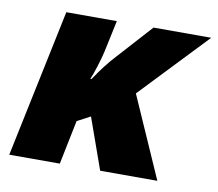

<svg xmlns="http://www.w3.org/2000/svg" viewBox="-66 -630 801 707"><g transform="rotate(10 334.5 -276.5)"><path d="M127 -553.2H315.9L291 -436Q285.6 -411.6 274.7 -377.2Q263.7 -342.8 256.8 -327.1H261.2Q299.8 -385.3 336.9 -424.8L453.1 -553.2H668.9L431.2 -303.2L564.9 0H351.1L283.2 -190.9L233.9 -165L200.2 0H11.2Z"/></g></svg>

Font: Open Sans Extrabold
Style: Italic
Weight: 800
Italic angle: -12°
Foundry: Ascender Corporation
Version: Version 1.10